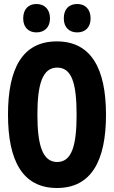

<svg xmlns="http://www.w3.org/2000/svg" viewBox="-20 -932 570 960"><path d="M366 -770C406 -770 433 -795 433 -840C433 -886 406 -912 366 -912C326 -912 299 -888 299 -840C299 -795 326 -770 366 -770ZM162 -770C202 -770 230 -795 230 -840C230 -886 202 -912 162 -912C124 -912 96 -888 96 -840C96 -794 124 -770 162 -770ZM265 8C437 8 510 -129 510 -358C510 -589 436 -725 264 -725C93 -725 20 -591 20 -359C20 -128 93 8 265 8ZM266 -122C192 -122 167 -208 167 -359C167 -510 192 -594 266 -594C339 -594 363 -515 363 -358C363 -210 341 -122 266 -122Z"/></svg>

Font: Noto Sans Mono Condensed ExtraBold
Style: Regular
Weight: 800
Width: 3
Designer: Monotype Design Team
Foundry: Monotype Imaging Inc.
Version: Version 2.014